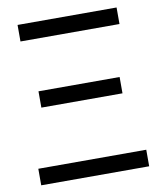

<svg xmlns="http://www.w3.org/2000/svg" viewBox="-81 -780 715 846"><g transform="rotate(-10 276.5 -357.0)"><path d="M95 -410H458V-337H95ZM55 -714H498V-640H55ZM518 -74V0H35V-74Z"/></g></svg>

Font: Stephens Clock
Style: Regular
Weight: 400
Designer: Peter Wiegel (catfonts.de) with slight modifications by DT1.org
Version: Version 0.9.1